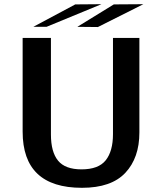

<svg xmlns="http://www.w3.org/2000/svg" viewBox="-20 -876 782 916"><path d="M349 -748 523 -855 664 -856 447 -747ZM139 -748 339 -855 464 -856 202 -748ZM88 -248V-695H223V-234Q223 -151 257 -109.5Q291 -68 369 -68Q450 -68 484.5 -111.5Q519 -155 519 -236V-695H645V-244Q645 -123 578 -51.5Q511 20 371 20Q88 20 88 -248Z"/></svg>

Font: Coval
Style: Bold
Weight: 700
Foundry: Context Ltd
Version: Version 001.000